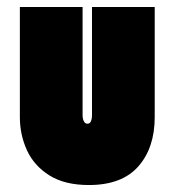

<svg xmlns="http://www.w3.org/2000/svg" viewBox="-20 -521 500 551"><path d="M424 -185V-501H244V-190Q244 -183 242.5 -177.5Q241 -172 238.5 -169Q236 -166 231 -166Q226 -166 223 -169.5Q220 -173 218.5 -178.5Q217 -184 217 -190V-501H37V-185Q37 -134 57.5 -89.5Q78 -45 122 -17.5Q166 10 235 10Q330 10 377 -43.5Q424 -97 424 -185Z"/></svg>

Font: Advent Pro Black
Style: Regular
Weight: 900
Version: Version 3.000